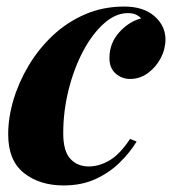

<svg xmlns="http://www.w3.org/2000/svg" viewBox="-20 -552 525 586"><path d="M370 -512Q333 -512 297.5 -480.5Q262 -449 234 -396.5Q206 -344 189.5 -278.5Q173 -213 173 -145Q173 -91 194.5 -67.5Q216 -44 251 -44Q282 -44 313.5 -62Q345 -80 377 -128L397 -120Q377 -87 345.5 -56Q314 -25 271.5 -5.5Q229 14 174 14Q101 14 53 -24Q5 -62 5 -142Q5 -193 21 -247Q37 -301 67.5 -352Q98 -403 141 -443.5Q184 -484 239 -508Q294 -532 359 -532Q418 -532 451.5 -502.5Q485 -473 485 -432Q485 -402 470.5 -374.5Q456 -347 431.5 -329Q407 -311 377 -311Q352 -311 333 -327.5Q314 -344 314 -375Q314 -420 343.5 -453Q373 -486 411 -496Q403 -504 393.5 -508Q384 -512 370 -512Z"/></svg>

Font: Playfair Display ExtraBold
Style: Italic
Weight: 800
Italic angle: -14°
Designer: Claus Eggers Sørensen
Foundry: Claus Eggers Sørensen
Version: Version 1.203